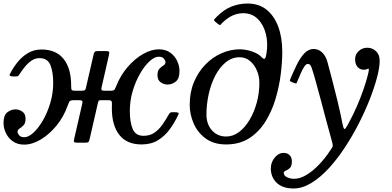

<svg xmlns="http://www.w3.org/2000/svg" viewBox="-32 -810 2227 1090"><path d="M987 -407Q987 -363.5 965.8 -346.8Q944.5 -330 919 -330Q898.5 -330 880.2 -342.8Q862 -355.5 862 -383Q862 -408.5 873.2 -420Q884.5 -431.5 896 -438.5Q907.5 -445.5 907.5 -457Q907.5 -466 898.5 -477Q889.5 -488 869 -488Q845 -488 816.8 -462Q788.5 -436 763 -391.8Q737.5 -347.5 721.2 -292.8Q705 -238 705 -180Q705 -117 721.2 -78Q737.5 -39 783 -39Q820 -39 846.2 -57.8Q872.5 -76.5 891.8 -104.8Q911 -133 927 -161.5Q931 -168.5 934.8 -170.8Q938.5 -173 949.5 -173H960Q975 -173 979.8 -170Q984.5 -167 979.5 -157Q960 -115.5 932.5 -77.2Q905 -39 865.8 -14.5Q826.5 10 771.5 10Q688.5 10 645.8 -43.8Q603 -97.5 603 -195Q603 -209.5 603.5 -225.2Q604 -241 587 -241H542Q530 -241 528.2 -238.2Q526.5 -235.5 524 -226L476.5 -19Q474.5 -10 470.8 -5Q467 0 455 0H409Q391.5 0 388.8 -3.8Q386 -7.5 389 -21L433.5 -215Q436.5 -227.5 436 -234.2Q435.5 -241 418 -241H385Q365.5 -241 361.2 -232.2Q357 -223.5 352 -210Q329.5 -146.5 288.5 -96.5Q247.5 -46.5 199 -17.8Q150.5 11 105 11Q67 11 40.8 -7.8Q14.5 -26.5 1.2 -55Q-12 -83.5 -12 -112Q-12 -155.5 9.2 -172.2Q30.5 -189 56 -189Q76.5 -189 94.8 -176.5Q113 -164 113 -136Q113 -110.5 101.8 -99Q90.5 -87.5 79.2 -80.5Q68 -73.5 67.5 -62Q67.5 -53 76.8 -42Q86 -31 106 -31Q130 -31 158.2 -57Q186.5 -83 212 -127.2Q237.5 -171.5 253.8 -226.5Q270 -281.5 270 -339Q270 -402 254 -441Q238 -480 192 -480Q167.5 -480 146.8 -465.8Q126 -451.5 108.8 -430.2Q91.5 -409 78 -387.5Q74 -381 70.5 -378.5Q67 -376 55.5 -376H45Q30 -376 25.2 -379.2Q20.5 -382.5 25.5 -392Q42.5 -426 68 -457.5Q93.5 -489 127.2 -509Q161 -529 203.5 -529Q286.5 -529 329.2 -475.2Q372 -421.5 372 -324Q372 -310 373.5 -302.5Q375 -295 392 -295H432Q444.5 -295 449 -297.8Q453.5 -300.5 455.5 -310L499.5 -501Q502 -511 505.8 -515.5Q509.5 -520 522 -520H569Q587 -520 588 -514Q589 -508 586 -495L545 -316Q542.5 -304 544.2 -299.5Q546 -295 562 -295H601Q615.5 -295 620.2 -304.2Q625 -313.5 628.5 -323Q652.5 -383 692.8 -429.8Q733 -476.5 779.8 -503.2Q826.5 -530 870 -530Q908.5 -530 934.5 -511.2Q960.5 -492.5 973.8 -464Q987 -435.5 987 -407Z M1045 -215Q1045 -286.5 1069.2 -344.2Q1093.5 -402 1134.2 -443.8Q1175 -485.5 1225.8 -507.8Q1276.5 -530 1329 -530Q1363 -530 1398.8 -517.8Q1434.5 -505.5 1452 -486.5Q1465.5 -472.5 1471.2 -477Q1477 -481.5 1480.5 -505Q1490.5 -564 1477.5 -616.5Q1464.5 -669 1431.8 -702Q1399 -735 1348.5 -735Q1288 -735 1235 -685Q1225.5 -676.5 1221.2 -670.5Q1217 -664.5 1206 -673.5L1191 -686Q1180 -695 1184.5 -700.2Q1189 -705.5 1198 -714.5Q1239 -756 1282.8 -773Q1326.5 -790 1374 -790Q1436.5 -790 1480.2 -755.8Q1524 -721.5 1547.2 -659.5Q1570.5 -597.5 1570.5 -515Q1570.5 -456.5 1561.5 -386.2Q1552.5 -316 1531.5 -246.2Q1510.5 -176.5 1474 -118.5Q1437.5 -60.5 1382.8 -25.2Q1328 10 1251.5 10Q1182.5 10 1136.5 -23.2Q1090.5 -56.5 1067.8 -108.2Q1045 -160 1045 -215ZM1140 -160Q1140 -104.5 1171.5 -69.8Q1203 -35 1252 -35Q1291 -35 1325 -60.5Q1359 -86 1385 -129.8Q1411 -173.5 1425.8 -228Q1440.5 -282.5 1440.5 -340Q1440.5 -377 1426.2 -410.2Q1412 -443.5 1386.8 -464.2Q1361.5 -485 1328.5 -485Q1284.5 -485 1249.5 -456.2Q1214.5 -427.5 1190 -380.2Q1165.5 -333 1152.8 -275.5Q1140 -218 1140 -160Z M2034 -414Q2011.5 -414 1997.8 -430Q1984 -446 1984 -474.5Q1984 -501 2004.2 -520Q2024.5 -539 2053.5 -539Q2082 -539 2102.8 -519.2Q2123.5 -499.5 2123.5 -465Q2123.5 -428.5 2108.8 -371.8Q2094 -315 2067.5 -247.2Q2041 -179.5 2004.8 -108.5Q1968.5 -37.5 1925.2 28.2Q1882 94 1833.8 146.2Q1785.5 198.5 1735 229.2Q1684.5 260 1634.5 260Q1572.5 260 1539 228Q1505.5 196 1505.5 146Q1505.5 111.5 1527.5 84.8Q1549.5 58 1578 58Q1599.5 58 1612.2 70.8Q1625 83.5 1625 107Q1625 133.5 1613.5 144Q1602 154.5 1590.5 158.8Q1579 163 1579 171Q1579 187.5 1597.2 196.2Q1615.5 205 1639 205Q1671 205 1707 183.5Q1743 162 1778.2 125.5Q1813.5 89 1842.5 44.5Q1850.5 32.5 1854 26.8Q1857.5 21 1857 13.8Q1856.5 6.5 1852 -9Q1837 -62 1820.5 -124.5Q1804 -187 1788 -247Q1772 -307 1758.8 -354.2Q1745.5 -401.5 1737.5 -424.5Q1735 -432.5 1730 -439.8Q1725 -447 1716 -447Q1705.5 -447 1695.5 -432Q1685.5 -417 1676 -395Q1666.5 -373 1657 -351Q1653.5 -342 1651.8 -338.2Q1650 -334.5 1640 -338L1626 -343.5Q1613.5 -348.5 1613.8 -352.5Q1614 -356.5 1619 -368Q1635 -406 1653.5 -443.8Q1672 -481.5 1695.5 -506.8Q1719 -532 1749 -532Q1775.5 -532 1796.5 -512.5Q1817.5 -493 1827 -457.5Q1837 -421 1852.2 -363Q1867.5 -305 1883.8 -237.8Q1900 -170.5 1913 -105Q1919 -75.5 1924.5 -77.5Q1930 -79.5 1942 -101Q1971.5 -154.5 1994 -206.5Q2016.5 -258.5 2031.5 -302.5Q2046.5 -346.5 2054.2 -376Q2062 -405.5 2062 -414Q2062 -420 2058.5 -420Q2056 -420 2050.2 -417Q2044.5 -414 2034 -414Z"/></svg>

Font: Besley
Style: Italic
Weight: 400
Italic angle: -13°
Designer: Owen Earl
Foundry: indestructible type*
Version: Version 4.000; ttfautohint (v1.8.4.7-5d5b)